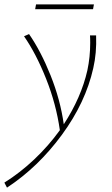

<svg xmlns="http://www.w3.org/2000/svg" viewBox="-72 -570 515 879"><path d="M354 -528H89L93 -550H358ZM355 -258Q320 -101 211.5 47Q103 195 -40 289L-52 266Q20 221 85 159.5Q150 98 202 26Q185 -94 139 -209.5Q93 -325 38 -404L61 -414Q115 -336 159.5 -225Q204 -114 220 -1Q300 -124 328 -248Q341 -309 341 -374Q341 -397 340 -408H368Q371 -327 355 -258Z"/></svg>

Font: Ysabeau Infant Extralight
Style: Italic
Weight: 200
Italic angle: -12°
Designer: Christian Thalmann (Catharsis Fonts)
Version: Version 0.003